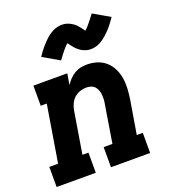

<svg xmlns="http://www.w3.org/2000/svg" viewBox="-141 -881 881 986"><g transform="rotate(-20 299.5 -388.0)"><path d="M-1 0V-110H47L98 -420H65V-530H250L240 -469Q250 -485 263 -498.5Q276 -512 292 -521.5Q308 -531 325.5 -534.5Q343 -538 361 -538Q389 -538 415.5 -529.5Q442 -521 462 -503Q482 -485 494 -460.5Q506 -436 510.5 -409Q515 -382 513.5 -353Q512 -324 508 -296L477 -110H510V0H296V-110H344L377 -314Q380 -327 380.5 -340Q381 -353 380 -365.5Q379 -378 374.5 -390Q370 -402 362 -411Q354 -420 341.5 -424Q329 -428 316 -428Q299 -428 281.5 -422Q264 -416 250.5 -404Q237 -392 229 -375Q221 -358 218 -341L180 -110H213V0ZM243 -603 153 -655Q162 -669 170.5 -680Q179 -691 187.5 -701Q196 -711 204 -719Q212 -727 219.5 -734.5Q227 -742 238 -749.5Q249 -757 260 -762.5Q271 -768 283.5 -771Q296 -774 308 -774Q313 -774 319 -773.5Q325 -773 330.5 -771.5Q336 -770 341.5 -768Q347 -766 352 -763.5Q357 -761 361.5 -758Q366 -755 370 -752.5Q374 -750 379 -745Q384 -740 387.5 -736Q391 -732 394 -728Q397 -724 400 -720.5Q403 -717 406 -712.5Q409 -708 412 -704Q420 -710 425.5 -716.5Q431 -723 438.5 -731.5Q446 -740 454.5 -751.5Q463 -763 473 -776L563 -724Q554 -711 545.5 -699.5Q537 -688 528.5 -678Q520 -668 512 -660Q504 -652 496 -645Q488 -638 477.5 -630Q467 -622 456 -616.5Q445 -611 432.5 -608Q420 -605 408 -605Q402 -605 396.5 -605.5Q391 -606 385.5 -607.5Q380 -609 374.5 -611Q369 -613 363.5 -615.5Q358 -618 354 -621Q350 -624 346 -627Q342 -630 337 -634.5Q332 -639 328.5 -643Q325 -647 322 -651Q319 -655 316 -658.5Q313 -662 309.5 -667Q306 -672 304 -675Q296 -669 290 -662.5Q284 -656 277 -647.5Q270 -639 261.5 -628Q253 -617 243 -603Z"/></g></svg>

Font: Iosevka Slab XBdExObl
Style: Regular
Weight: 800
Width: 7
Italic angle: -9°
Monospace: yes
Designer: Belleve Invis
Foundry: Belleve Invis
Version: Version 11.1.0; ttfautohint (v1.8.3)